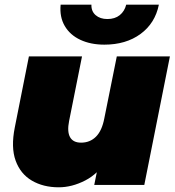

<svg xmlns="http://www.w3.org/2000/svg" viewBox="-20 -787 743 817"><path d="M230 10Q164 10 115.5 -18.5Q67 -47 46.5 -103.5Q26 -160 43 -245L103 -547H329L274 -272Q265 -227 278 -203.5Q291 -180 325 -180Q363 -180 388.5 -205.5Q414 -231 424 -284L477 -547H703L594 0H381L412 -153L438 -111Q399 -48 342.5 -19Q286 10 230 10ZM424 -597Q366 -597 322 -617.5Q278 -638 255.5 -676.5Q233 -715 238 -767H369Q368 -739 387 -722.5Q406 -706 437 -706Q469 -706 489.5 -722.5Q510 -739 517 -767H656Q640 -688 578 -642.5Q516 -597 424 -597Z"/></svg>

Font: Montserrat Thin Black
Style: Italic
Weight: 900
Italic angle: -11.3°
Version: Version 9.000